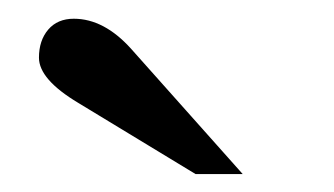

<svg xmlns="http://www.w3.org/2000/svg" viewBox="-20 -654 360 207"><path d="M241.7 -466.3H190.9L64.5 -543Q22 -568.4 22 -591.8Q22 -610.4 32 -622.1Q42 -633.8 59.6 -633.8Q92.3 -633.8 121.6 -601.1Z"/></svg>

Font: Scheherazade New SemiBold
Style: Regular
Weight: 600
Designer: SIL International
Foundry: SIL International
Version: Version 4.000